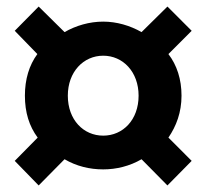

<svg xmlns="http://www.w3.org/2000/svg" viewBox="-20 -666 629 586"><path d="M98 -100 177 -180C213 -159 253 -149 295 -149C335 -149 376 -159 412 -180L491 -100L565 -175L494 -246C518 -281 534 -323 534 -374C534 -424 520 -467 494 -501L565 -572L491 -646L412 -568C377 -588 336 -600 295 -600C253 -600 212 -588 177 -568L98 -646L25 -572L94 -501C69 -467 56 -424 56 -374C56 -323 69 -281 95 -246L25 -175ZM295 -252C235 -252 187 -300 187 -374C187 -447 235 -496 295 -496C355 -496 403 -447 403 -374C403 -300 355 -252 295 -252Z"/></svg>

Font: Source Han Sans JP
Style: Bold
Weight: 700
Designer: Ryoko NISHIZUKA 西塚涼子 (kana, bopomofo & ideographs); Paul D. Hunt (Latin, Greek & Cyrillic); Sandoll Communications 산돌커뮤니
Foundry: Adobe
Version: Version 2.002;hotconv 1.0.116;makeotfexe 2.5.65601